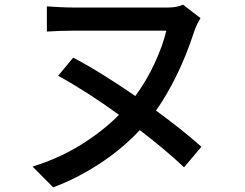

<svg xmlns="http://www.w3.org/2000/svg" viewBox="-20 -741 1040 816"><path d="M291 -496.1Q352.5 -463.9 420.4 -421.4Q488.3 -378.9 555.2 -333Q603.5 -398.9 637.7 -473.1Q671.9 -547.4 687 -610.8Q670.9 -610.8 634 -610.8Q597.2 -610.8 549.3 -610.8Q501.5 -610.8 451.9 -610.8Q402.3 -610.8 360.8 -610.8Q319.3 -610.8 295.9 -610.8Q267.6 -610.8 234.1 -609.6Q200.7 -608.4 179.2 -606.9V-713.9Q200.7 -712.4 232.9 -710.7Q265.1 -709 295.9 -709Q319.3 -709 362.3 -709Q405.3 -709 456.5 -709Q507.8 -709 557.1 -709Q606.4 -709 643.6 -709Q680.7 -709 693.8 -709Q711.4 -709 728.3 -711.9Q745.1 -714.8 757.8 -721.2L832 -664.1Q825.2 -652.8 817.6 -637.5Q810.1 -622.1 804.2 -604Q772.5 -506.3 731.4 -422.4Q690.4 -338.4 643.1 -271Q698.7 -230.5 748.3 -190.9Q797.9 -151.4 835.9 -117.2L762.2 -29.8Q725.1 -65.4 677 -105.7Q628.9 -146 574.2 -188Q496.6 -105.5 400.1 -43.2Q303.7 19 206.1 55.2L118.2 -33.2Q229 -66.9 322.5 -124.8Q416 -182.6 485.8 -252.9Q419.9 -300.8 353 -343.8Q286.1 -386.7 227.1 -418.9Z"/></svg>

Font: Source Han Sans CN Medium
Style: Regular
Weight: 500
Designer: Ryoko NISHIZUKA  (kana, bopomofo & ideographs); Paul D. Hunt (Latin, Greek & Cyrillic); Sandoll Communications , Soo-you
Foundry: Adobe
Version: Version 2.004;hotconv 1.0.118;makeotfexe 2.5.65603